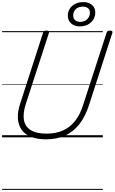

<svg xmlns="http://www.w3.org/2000/svg" viewBox="-20 -1306 1090 1826"><path d="M419 19Q332 19 273 -5.5Q214 -30 183.5 -75Q153 -120 150 -183Q147 -246 172 -321L390 -996Q393 -1006 400 -1010.5Q407 -1015 423 -1015Q437 -1015 443.5 -1010.5Q450 -1006 446 -995L225 -316Q197 -229 207.5 -166Q218 -103 271.5 -69Q325 -35 423 -35Q511 -35 578.5 -65Q646 -95 694 -156Q742 -217 771 -309L994 -996Q997 -1006 1003.5 -1010.5Q1010 -1015 1026 -1015Q1055 -1015 1049 -995L826 -305Q791 -197 734.5 -125Q678 -53 599.5 -17Q521 19 419 19ZM737 -1055Q707 -1055 681.5 -1067Q656 -1079 640.5 -1102Q625 -1125 625 -1157Q625 -1194 643.5 -1223Q662 -1252 695 -1269Q728 -1286 772 -1286Q803 -1286 829 -1275Q855 -1264 870.5 -1241.5Q886 -1219 886 -1186Q886 -1149 867 -1119Q848 -1089 815 -1072Q782 -1055 737 -1055ZM739 -1098Q784 -1098 809.5 -1123.5Q835 -1149 835 -1186Q835 -1216 815.5 -1229.5Q796 -1243 770 -1243Q725 -1243 700.5 -1218.5Q676 -1194 676 -1158Q676 -1129 695.5 -1113.5Q715 -1098 739 -1098ZM0 490H958V500H0ZM0 -20H958V0H0ZM0 -505H958V-500H0ZM0 -1010H958V-1000H0Z"/></svg>

Font: Playwrite AU TAS Guides
Style: Regular
Weight: 400
Designer: Veronika Burian, José Scaglione
Foundry: TypeTogether
Version: Version 1.003